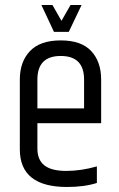

<svg xmlns="http://www.w3.org/2000/svg" viewBox="-20 -740 476 765"><path d="M59 -145V-423Q59 -494 99.5 -536.5Q140 -579 222 -579Q304 -579 343.5 -536.5Q383 -494 383 -423V-249H129V-148Q129 -103 157 -81Q185 -59 244 -59Q303 -59 366 -77V-11Q316 5 247 5Q59 5 59 -145ZM129 -308H315V-423Q315 -517 222 -517Q129 -517 129 -423ZM195 -613 145 -720H189L225 -657L261 -720H305L254 -613Z"/></svg>

Font: Khand
Style: Regular
Weight: 400
Designer: Devanagari: Sanchit Sawaria, Jyotish Sonowal; Latin: Satya Rajpurohit
Foundry: Indian Type Foundry
Version: Version 1.101;PS 1.0;hotconv 1.0.78;makeotf.lib2.5.61930; tt